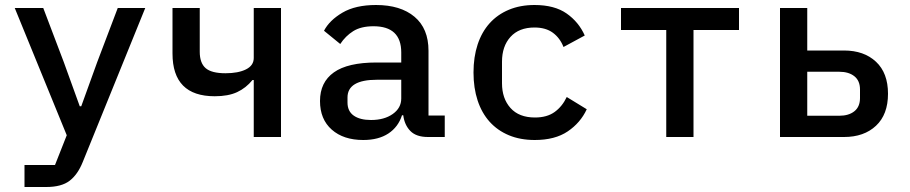

<svg xmlns="http://www.w3.org/2000/svg" viewBox="-20 -548 3640 768"><path d="M451 -516H561L311 100Q291 150 258.5 175Q226 200 165 200H78V112H200L247 -7L39 -516H153L235 -300L299 -123H305L369 -300Z M995 -228H990Q964 -196 928.5 -179.5Q893 -163 839 -163Q670 -163 670 -334V-516H779V-341Q779 -296 802.5 -275.5Q826 -255 882 -255Q933 -255 964 -270.5Q995 -286 995 -316V-516H1104V0H995Z M1692 0Q1645 0 1621.5 -24Q1598 -48 1593 -87H1588Q1573 -40 1533.5 -14Q1494 12 1433 12Q1354 12 1307 -29.5Q1260 -71 1260 -144Q1260 -219 1315.5 -258.5Q1371 -298 1486 -298H1585V-338Q1585 -443 1474 -443Q1424 -443 1393 -423.5Q1362 -404 1341 -372L1276 -425Q1298 -467 1350 -497.5Q1402 -528 1484 -528Q1582 -528 1638 -481Q1694 -434 1694 -345V-86H1759V0ZM1464 -68Q1517 -68 1551 -92Q1585 -116 1585 -154V-229H1488Q1370 -229 1370 -158V-138Q1370 -103 1395 -85.5Q1420 -68 1464 -68Z M2119 12Q2061 12 2015.5 -7Q1970 -26 1938.5 -61Q1907 -96 1890.5 -146Q1874 -196 1874 -258Q1874 -320 1890.5 -370Q1907 -420 1938.5 -455Q1970 -490 2015.5 -509Q2061 -528 2118 -528Q2198 -528 2246.5 -494Q2295 -460 2319 -406L2234 -360Q2220 -396 2191.5 -417Q2163 -438 2118 -438Q2056 -438 2022 -400.5Q1988 -363 1988 -301V-215Q1988 -154 2022 -116Q2056 -78 2120 -78Q2168 -78 2198.5 -100Q2229 -122 2247 -160L2327 -111Q2302 -57 2251 -22.5Q2200 12 2119 12Z M2645 -428H2464V-516H2936V-428H2754V0H2645Z M3100 -516H3209V-346H3356Q3436 -346 3484 -301Q3532 -256 3532 -173Q3532 -90 3484 -45Q3436 0 3356 0H3100ZM3337 -85Q3375 -85 3397.5 -103Q3420 -121 3420 -156V-190Q3420 -225 3397.5 -243Q3375 -261 3337 -261H3209V-85Z"/></svg>

Font: IBM Plex Mono Medium
Style: Regular
Weight: 500
Monospace: yes
Designer: Mike Abbink, Paul van der Laan, Pieter van Rosmalen
Foundry: Bold Monday
Version: Version 2.3